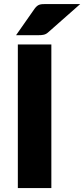

<svg xmlns="http://www.w3.org/2000/svg" viewBox="-20 -954 427 974"><path d="M240.5 0H70.5V-728.5H240.5ZM387 -933.5 225.5 -791Q219.5 -785.5 214 -782.5Q208.5 -779.5 202.5 -778Q196.5 -776.5 189.8 -776Q183 -775.5 174.5 -775.5H61.5L156 -910.5Q162 -918.5 167.8 -923.2Q173.5 -928 180.2 -930.2Q187 -932.5 195.8 -933Q204.5 -933.5 216 -933.5Z"/></svg>

Font: Lato 2
Style: Regular
Weight: 900
Designer: Lukasz Dziedzic with Adam Twardoch and Botio Nikoltchev
Foundry: tyPoland Lukasz Dziedzic
Version: Version 2.015; 2015-08-06; http://www.latofonts.com/